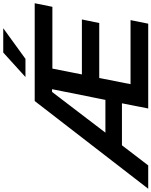

<svg xmlns="http://www.w3.org/2000/svg" viewBox="46 -1039 934 1184"><g transform="rotate(-90 513.0 -447.0)"><path d="M-59 0 482 -700H1085L1063 -591H682L646 -409H985L963 -302H624L586 -109H981L959 0H436L468 -162H209L85 0ZM555 -593H538L287 -264H489ZM630 -757 781 -894H931L742 -757Z"/></g></svg>

Font: Montserrat Thin SemiBold
Style: Italic
Weight: 600
Italic angle: -11.3°
Version: Version 9.000